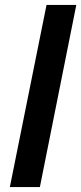

<svg xmlns="http://www.w3.org/2000/svg" viewBox="-20 -760 330 780"><path d="M20 0 169 -740H290L142 0Z"/></svg>

Font: IBM Plex Sans SemiBold
Style: Italic
Weight: 600
Italic angle: -11.31°
Designer: Mike Abbink, Paul van der Laan, Pieter van Rosmalen
Foundry: Bold Monday
Version: Version 3.201